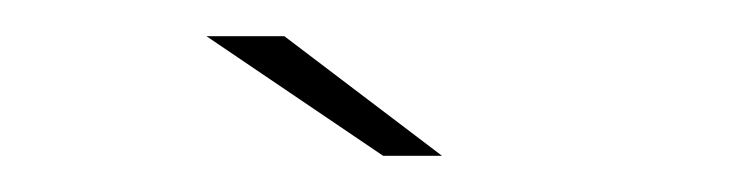

<svg xmlns="http://www.w3.org/2000/svg" viewBox="-20 -699 414 106"><path d="M191.5 -613H224L137 -679H94Z"/></svg>

Font: Anybody Expanded ExtraLight
Style: Regular
Weight: 250
Width: 7
Version: Version 1.113;gftools[0.9.25]